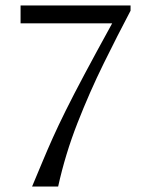

<svg xmlns="http://www.w3.org/2000/svg" viewBox="-20 -680 540 700"><path d="M97 0Q118 -50 135.5 -92Q153 -134 172.5 -177.5Q192 -221 219.5 -276.5Q247 -332 288 -409Q329 -486 389 -595H55V-660H456V-641Q409 -552 358 -448.5Q307 -345 262.5 -231.5Q218 -118 192 0Z"/></svg>

Font: Spectral Light
Style: Regular
Weight: 300
Designer: Jean-Baptiste Levee
Foundry: Production Type
Version: Version 2.001